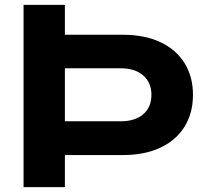

<svg xmlns="http://www.w3.org/2000/svg" viewBox="-20 -770 851 790"><path d="M77 -750H247V0H77ZM486 -132H189V-271H476Q536 -271 569.5 -300Q603 -329 603 -380Q603 -430 569.5 -459.5Q536 -489 476 -489H190V-627H486Q575 -627 640 -596.5Q705 -566 739.5 -510Q774 -454 774 -380Q774 -305 739.5 -249Q705 -193 640 -162.5Q575 -132 486 -132Z"/></svg>

Font: Unbounded Medium
Style: Regular
Weight: 500
Designer: Luke Prowse, Jean-Baptiste Morizot, Fátima Lázaro, Florian Runge
Foundry: NaN
Version: Version 1.700